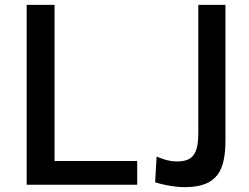

<svg xmlns="http://www.w3.org/2000/svg" viewBox="-20 -762 1028 792"><path d="M90 0H546V-98H205V-742H90ZM910 -742H798V-216C798 -130 778 -96 710 -96C672 -96 646 -109 626 -116L620 -10C638 -4 692 10 742 10C877 10 910 -59 910 -185Z"/></svg>

Font: Cheyenne Sans Medium
Style: Regular
Weight: 500
Designer: The Public Sans project authors (U.S. Web Design System), Libre Franklin designed by Pablo Impallari and Rodrigo Fuenzal
Foundry: The Cheyenne Sans Project Authors
Version: Version 2.007